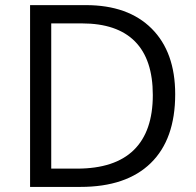

<svg xmlns="http://www.w3.org/2000/svg" viewBox="-20 -734 769 754"><path d="M668 -363.8Q668 -187 572 -93.5Q476.1 0 295.9 0H98.1V-713.9H316.9Q483.4 -713.9 575.7 -621.6Q668 -529.3 668 -363.8ZM580.1 -360.8Q580.1 -500.5 510 -571.3Q439.9 -642.1 301.8 -642.1H181.2V-71.8H282.2Q430.7 -71.8 505.4 -144.8Q580.1 -217.8 580.1 -360.8Z"/></svg>

Font: f06896923
Style: Regular
Weight: 400
Foundry: Ascender Corporation
Version: Version 1.10